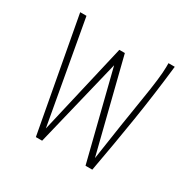

<svg xmlns="http://www.w3.org/2000/svg" viewBox="-110 -556 659 663"><g transform="rotate(30 219.0 -224.0)"><path d="M112 1 29 -449H54L127 -42L211 -404H233L325 -38Q348 -195 364.5 -295Q381 -395 381 -434V-449H406Q393 -333 375.5 -223Q358 -113 337 1H310L222 -349L137 1Z"/></g></svg>

Font: Inconsolata SemiCondensed ExtraLight
Style: Regular
Weight: 200
Width: 4
Monospace: yes
Designer: Raph Levien, Cyreal, Brenton Simpson
Foundry: Raph Levien, Cyreal, Google
Version: Version 3.100; ttfautohint (v1.8.4.7-5d5b)